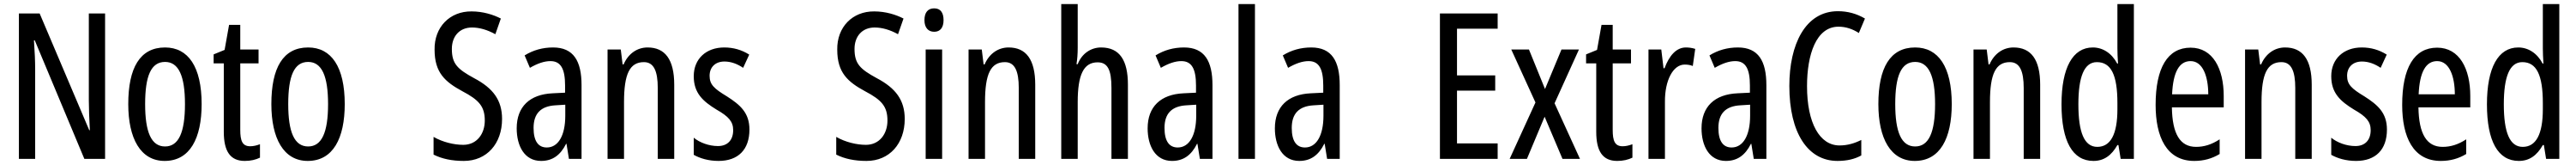

<svg xmlns="http://www.w3.org/2000/svg" viewBox="-20 -780 12675 810"><path d="M497 0V-714H417V-286C417 -248 419 -200 422 -141H419L175 -714H73V0H153V-438C153 -479 151 -527 147 -582H151L395 0Z M972 -269C972 -452 906 -547 792 -547C668 -547 611 -446 611 -269C611 -101 671 10 790 10C915 10 972 -102 972 -269ZM694 -269C694 -407 723 -476 792 -476C859 -476 890 -407 890 -269C890 -130 859 -61 792 -61C724 -61 694 -132 694 -269Z M1211 -62C1172 -62 1162 -89 1162 -143V-469H1252V-537H1162V-658H1107L1085 -535L1031 -513V-469H1081V-133C1081 -37 1113 10 1184 10C1214 10 1238 4 1259 -6V-72C1243 -66 1227 -62 1211 -62Z M1676 -269C1676 -452 1610 -547 1496 -547C1372 -547 1315 -446 1315 -269C1315 -101 1375 10 1494 10C1619 10 1676 -102 1676 -269ZM1398 -269C1398 -407 1427 -476 1496 -476C1563 -476 1594 -407 1594 -269C1594 -130 1563 -61 1496 -61C1428 -61 1398 -132 1398 -269Z M2450 -196C2450 -288 2406 -347 2313 -396C2230 -441 2203 -467 2203 -540C2203 -601 2240 -645 2302 -645C2338 -645 2377 -634 2417 -612L2444 -689C2407 -708 2356 -724 2300 -724C2193 -725 2116 -647 2118 -536C2118 -423 2170 -378 2255 -332C2337 -289 2365 -257 2365 -188C2365 -123 2326 -69 2259 -69C2214 -69 2158 -82 2113 -108V-21C2155 0 2204 10 2262 10C2375 10 2450 -75 2450 -196Z M2701 -547C2650 -547 2603 -534 2561 -508L2587 -447C2625 -469 2658 -480 2688 -480C2739 -480 2760 -442 2760 -360V-325L2699 -322C2586 -317 2522 -256 2522 -150C2522 -65 2559 10 2642 10C2698 10 2737 -18 2765 -74H2767L2779 0H2841V-362C2841 -480 2802 -547 2701 -547ZM2713 -263 2761 -266V-212C2761 -114 2726 -56 2670 -56C2629 -56 2605 -86 2605 -152C2605 -222 2640 -259 2713 -263Z M3166 -547C3115 -547 3071 -517 3048 -464H3043L3034 -537H2969V0H3050V-279C3050 -417 3078 -475 3148 -475C3196 -475 3216 -432 3216 -348V0H3297V-364C3297 -488 3252 -547 3166 -547Z M3667 -144C3667 -226 3622 -265 3556 -307C3493 -345 3471 -365 3471 -408C3471 -450 3499 -478 3544 -478C3577 -478 3608 -466 3636 -447L3666 -512C3629 -535 3589 -547 3543 -547C3454 -547 3393 -491 3393 -406C3393 -323 3438 -283 3505 -242C3565 -208 3587 -183 3587 -141C3587 -92 3559 -63 3512 -63C3468 -63 3422 -80 3393 -104V-20C3423 -3 3465 10 3515 10C3611 10 3667 -45 3667 -144Z M4431 -196C4431 -288 4387 -347 4294 -396C4211 -441 4184 -467 4184 -540C4184 -601 4221 -645 4283 -645C4319 -645 4358 -634 4398 -612L4425 -689C4388 -708 4337 -724 4281 -724C4174 -725 4097 -647 4099 -536C4099 -423 4151 -378 4236 -332C4318 -289 4346 -257 4346 -188C4346 -123 4307 -69 4240 -69C4195 -69 4139 -82 4094 -108V-21C4136 0 4185 10 4243 10C4356 10 4431 -75 4431 -196Z M4576 -739C4545 -739 4528 -719 4528 -681C4528 -645 4546 -624 4576 -624C4606 -624 4622 -645 4622 -681C4622 -718 4607 -739 4576 -739ZM4615 -537H4534V0H4615Z M4942 -547C4891 -547 4847 -517 4824 -464H4819L4810 -537H4745V0H4826V-279C4826 -417 4854 -475 4924 -475C4972 -475 4992 -432 4992 -348V0H5073V-364C5073 -488 5028 -547 4942 -547Z M5282 -545V-760H5201V0H5282V-279C5282 -413 5311 -474 5380 -474C5429 -474 5448 -438 5448 -348V0H5529V-364C5529 -483 5489 -547 5397 -547C5347 -547 5302 -517 5282 -465H5276C5280 -489 5282 -516 5282 -545Z M5805 -547C5754 -547 5707 -534 5665 -508L5691 -447C5729 -469 5762 -480 5792 -480C5843 -480 5864 -442 5864 -360V-325L5803 -322C5690 -317 5626 -256 5626 -150C5626 -65 5663 10 5746 10C5802 10 5841 -18 5869 -74H5871L5883 0H5945V-362C5945 -480 5906 -547 5805 -547ZM5817 -263 5865 -266V-212C5865 -114 5830 -56 5774 -56C5733 -56 5709 -86 5709 -152C5709 -222 5744 -259 5817 -263Z M6154 0V-760H6073V0Z M6431 -547C6380 -547 6333 -534 6291 -508L6317 -447C6355 -469 6388 -480 6418 -480C6469 -480 6490 -442 6490 -360V-325L6429 -322C6316 -317 6252 -256 6252 -150C6252 -65 6289 10 6372 10C6428 10 6467 -18 6495 -74H6497L6509 0H6571V-362C6571 -480 6532 -547 6431 -547ZM6443 -263 6491 -266V-212C6491 -114 6456 -56 6400 -56C6359 -56 6335 -86 6335 -152C6335 -222 6370 -259 6443 -263Z M7348 0V-76H7148V-335H7336V-410H7148V-639H7348V-714H7064V0Z M7534 -277 7407 0H7492L7579 -207L7667 0H7753L7628 -273L7748 -537H7662L7581 -343L7502 -537H7415Z M7963 -62C7924 -62 7914 -89 7914 -143V-469H8004V-537H7914V-658H7859L7837 -535L7783 -513V-469H7833V-133C7833 -37 7865 10 7936 10C7966 10 7990 4 8011 -6V-72C7995 -66 7979 -62 7963 -62Z M8274 -547C8227 -547 8192 -507 8169 -445H8164L8153 -537H8090V0H8171V-280C8170 -385 8211 -463 8268 -463C8283 -463 8296 -461 8308 -456L8320 -540C8304 -545 8289 -547 8274 -547Z M8530 -547C8479 -547 8432 -534 8390 -508L8416 -447C8454 -469 8487 -480 8517 -480C8568 -480 8589 -442 8589 -360V-325L8528 -322C8415 -317 8351 -256 8351 -150C8351 -65 8388 10 8471 10C8527 10 8566 -18 8594 -74H8596L8608 0H8670V-362C8670 -480 8631 -547 8530 -547ZM8542 -263 8590 -266V-212C8590 -114 8555 -56 8499 -56C8458 -56 8434 -86 8434 -152C8434 -222 8469 -259 8542 -263Z M9025 -649C9062 -649 9095 -637 9125 -618L9155 -689C9114 -713 9070 -725 9022 -725C8861 -725 8783 -561 8783 -358C8783 -127 8874 10 9020 10C9066 10 9105 1 9137 -17V-93C9105 -77 9070 -66 9030 -66C8932 -66 8870 -176 8870 -357C8870 -512 8915 -649 9025 -649Z M9582 -269C9582 -452 9516 -547 9402 -547C9278 -547 9221 -446 9221 -269C9221 -101 9281 10 9400 10C9525 10 9582 -102 9582 -269ZM9304 -269C9304 -407 9333 -476 9402 -476C9469 -476 9500 -407 9500 -269C9500 -130 9469 -61 9402 -61C9334 -61 9304 -132 9304 -269Z M9886 -547C9835 -547 9791 -517 9768 -464H9763L9754 -537H9689V0H9770V-279C9770 -417 9798 -475 9868 -475C9916 -475 9936 -432 9936 -348V0H10017V-364C10017 -488 9972 -547 9886 -547Z M10279 10C10331 10 10368 -17 10397 -68H10402L10413 0H10478V-760H10397V-542C10397 -521 10398 -498 10400 -468H10396C10369 -519 10325 -547 10276 -547C10177 -547 10122 -447 10122 -268C10122 -87 10176 10 10279 10ZM10298 -59C10234 -59 10205 -130 10205 -268C10205 -402 10233 -475 10296 -475C10366 -475 10397 -412 10397 -274V-244C10397 -120 10363 -59 10298 -59Z M10757 -546C10644 -546 10585 -447 10585 -265C10585 -109 10638 10 10775 10C10821 10 10862 -1 10900 -24V-96C10860 -70 10823 -59 10784 -59C10705 -59 10667 -123 10665 -253H10920V-309C10920 -442 10867 -546 10757 -546ZM10757 -480C10817 -480 10844 -405 10844 -317H10666C10671 -428 10702 -480 10757 -480Z M11222 -547C11171 -547 11127 -517 11104 -464H11099L11090 -537H11025V0H11106V-279C11106 -417 11134 -475 11204 -475C11252 -475 11272 -432 11272 -348V0H11353V-364C11353 -488 11308 -547 11222 -547Z M11723 -144C11723 -226 11678 -265 11612 -307C11549 -345 11527 -365 11527 -408C11527 -450 11555 -478 11600 -478C11633 -478 11664 -466 11692 -447L11722 -512C11685 -535 11645 -547 11599 -547C11510 -547 11449 -491 11449 -406C11449 -323 11494 -283 11561 -242C11621 -208 11643 -183 11643 -141C11643 -92 11615 -63 11568 -63C11524 -63 11478 -80 11449 -104V-20C11479 -3 11521 10 11571 10C11667 10 11723 -45 11723 -144Z M11970 -546C11857 -546 11798 -447 11798 -265C11798 -109 11851 10 11988 10C12034 10 12075 -1 12113 -24V-96C12073 -70 12036 -59 11997 -59C11918 -59 11880 -123 11878 -253H12133V-309C12133 -442 12080 -546 11970 -546ZM11970 -480C12030 -480 12057 -405 12057 -317H11879C11884 -428 11915 -480 11970 -480Z M12372 10C12424 10 12461 -17 12490 -68H12495L12506 0H12571V-760H12490V-542C12490 -521 12491 -498 12493 -468H12489C12462 -519 12418 -547 12369 -547C12270 -547 12215 -447 12215 -268C12215 -87 12269 10 12372 10ZM12391 -59C12327 -59 12298 -130 12298 -268C12298 -402 12326 -475 12389 -475C12459 -475 12490 -412 12490 -274V-244C12490 -120 12456 -59 12391 -59Z"/></svg>

Font: Noto Sans Sinhala ExtraCondensed
Style: Regular
Weight: 400
Width: 2
Designer: Jelle Bosma - Monotype Design Team
Foundry: Monotype Imaging Inc.
Version: Version 2.006